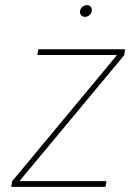

<svg xmlns="http://www.w3.org/2000/svg" viewBox="-20 -732 546 752"><path d="M23.9 0 27.8 -22.5 436.5 -514.2V-516.6H126L129.9 -539.1H470.2L466.3 -515.6L58.1 -24.9V-22.5H397L393.1 0ZM312.5 -666Q303.2 -666 297.6 -672.9Q292 -679.7 293.5 -689Q294.9 -698.7 303 -705.3Q311 -711.9 320.8 -711.9Q330.1 -711.9 335.4 -705.3Q340.8 -698.7 339.4 -689Q337.9 -679.2 330.1 -672.6Q322.3 -666 312.5 -666Z"/></svg>

Font: Inter 18pt Thin
Style: Italic
Weight: 250
Italic angle: -9.3988°
Version: Version 4.001;git-66647c0bb